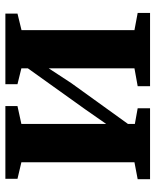

<svg xmlns="http://www.w3.org/2000/svg" viewBox="48 -626 578 714"><g transform="rotate(-90 337.0 -269.0)"><path d="M27.5 0V-46L90.5 -58V-478.5L29 -493V-538H299.5V-493L233 -478.5V-163L287 -240.5L440 -454.5V-478.5L381 -493V-538H643.5V-493L582 -478V-58L646 -46V0H373.5V-46L440 -58V-377L385 -293L233 -82V-56.5L291.5 -46V0Z"/></g></svg>

Font: Merriweather 60pt
Style: Bold
Weight: 700
Version: Version 2.100